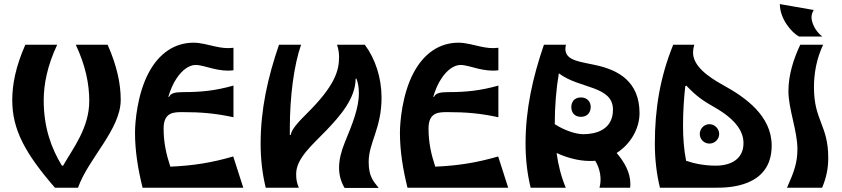

<svg xmlns="http://www.w3.org/2000/svg" viewBox="-20 -919 4120 940"><path d="M40 -428C40 -285 103 -168 249 0H362C412 -143 571 -285 571 -430C571 -507 554 -593 507 -700H351C399 -598 417 -507 417 -425C417 -293 338 -194 289 -108H283C232 -192 194 -293 194 -428C194 -507 212 -598 260 -700H104C57 -593 40 -507 40 -428Z M1122 -153C1015 -122 925 -108 814 -103C794 -163 781 -221 781 -290C781 -372 834 -370 876 -370C960 -370 1031 -365 1123 -345V-500C1034 -475 965 -468 876 -468C836 -468 815 -462 808 -445H804C814 -478 827 -510 845 -536C871 -575 905 -601 938 -601C960 -601 991 -591 1023 -583C1053 -576 1088 -570 1123 -575V-685C1089 -681 1065 -685 1036 -691C1000 -699 962 -710 928 -710C834 -710 758 -657 708 -563C652 -458 641 -321 641 -269C641 -178 656 -89 678 0H1171Z M1256 -216C1256 -142 1264 -69 1281 0H1443C1432 -28 1430 -41 1430 -68C1430 -145 1513 -213 1577 -280C1646 -352 1721 -438 1721 -534H1725C1734 -511 1737 -487 1737 -462C1737 -389 1704 -309 1669 -224C1651 -180 1640 -138 1640 -98C1640 -64 1648 -31 1667 1H1834C1808 -32 1785 -54 1785 -127C1785 -220 1848 -291 1848 -441C1848 -539 1817 -632 1766 -700H1630C1638 -677 1640 -655 1640 -640C1640 -574 1621 -500 1480 -361C1441 -322 1408 -287 1403 -258H1399V-294C1399 -441 1418 -597 1454 -700H1346C1291 -540 1256 -384 1256 -216Z M2419 -153C2312 -122 2222 -108 2111 -103C2091 -163 2078 -221 2078 -290C2078 -372 2131 -370 2173 -370C2257 -370 2328 -365 2420 -345V-500C2331 -475 2262 -468 2173 -468C2133 -468 2112 -462 2105 -445H2101C2111 -478 2124 -510 2142 -536C2168 -575 2202 -601 2235 -601C2257 -601 2288 -591 2320 -583C2350 -576 2385 -570 2420 -575V-685C2386 -681 2362 -685 2333 -691C2297 -699 2259 -710 2225 -710C2131 -710 2055 -657 2005 -563C1949 -458 1938 -321 1938 -269C1938 -178 1953 -89 1975 0H2468Z M3111 -365C3111 -522 3004 -575 2906 -598C2826 -617 2748 -619 2748 -680C2748 -686 2749 -693 2751 -700H2643C2588 -540 2553 -384 2553 -216C2553 -142 2561 -69 2578 0H2750C2728 -52 2713 -110 2705 -170C2755 -147 2812 -131 2868 -131C2877 -131 2885 -131 2894 -132C2918 -93 2927 -44 2915 0H3065C3066 -7 3066 -13 3066 -20C3066 -74 3037 -126 2999 -170C3068 -214 3111 -290 3111 -365ZM2696 -311C2696 -398 2703 -483 2716 -560L2719 -558C2817 -484 2981 -500 2981 -382C2981 -281 2893 -262 2836 -262C2797 -262 2741 -282 2696 -311ZM2824 -442C2793 -442 2777 -421 2777 -395C2777 -368 2793 -347 2824 -347C2855 -347 2872 -368 2872 -395C2872 -421 2855 -442 2824 -442Z M3521 -502C3439 -547 3373 -599 3373 -662C3373 -674 3375 -686 3379 -700H3276C3211 -540 3186 -384 3186 -216C3186 -142 3194 -69 3211 0H3378H3485C3541 0 3758 0 3758 -206C3758 -352 3630 -442 3521 -502ZM3484 -108C3426 -108 3376 -119 3339 -132C3328 -188 3324 -246 3324 -304C3324 -370 3328 -435 3335 -497L3340 -500C3389 -448 3423 -425 3476 -395C3591 -330 3620 -269 3620 -218C3620 -142 3561 -108 3484 -108ZM3453 -311C3427 -311 3406 -289 3406 -263C3406 -237 3427 -216 3453 -216C3479 -216 3501 -237 3501 -263C3501 -289 3479 -311 3453 -311Z M3964 -870C3957 -860 3953 -845 3953 -834C3953 -810 3970 -767 4006 -740H3892C3855 -760 3798 -827 3798 -899ZM4010 -700C3979 -635 3965 -563 3965 -492C3965 -327 4035 -308 4035 -145C4035 -93 4025 -48 4005 0H3833C3868 -78 3884 -123 3884 -189C3884 -279 3840 -385 3840 -473C3840 -553 3866 -633 3898 -700Z"/></svg>

Font: Brassia
Style: Regular
Weight: 400
Designer: Ariel Martín Pérez
Foundry: Tunera Type Foundry
Version: Version 1.600;hotconv 1.0.109;makeotfexe 2.5.65596